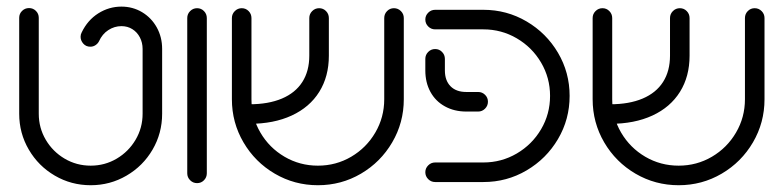

<svg xmlns="http://www.w3.org/2000/svg" viewBox="-20 -548 2359 578"><path d="M37.8 -205.6V-494.4Q37.8 -506.7 46.5 -515.2Q55.2 -523.7 67.4 -523.7Q79.6 -523.7 88.1 -515.2Q96.7 -506.7 96.7 -494.4V-205.6Q96.7 -163 117.8 -127.2Q138.9 -91.5 174.6 -70.4Q210.4 -49.3 253 -49.3Q295.6 -49.3 331.3 -70.4Q367 -91.5 388.1 -127.2Q409.3 -163 409.3 -205.6V-400.7Q409.3 -419.6 401.1 -435.4Q393 -451.1 378.5 -460.2Q364.1 -469.3 345.6 -469.3Q324.4 -469.3 306.1 -457.4Q287.8 -445.6 277.8 -423.3Q274.1 -416.3 267.2 -411.9Q260.4 -407.4 251.9 -407.4Q238.9 -407.4 230.7 -416.7Q222.6 -425.9 222.6 -437.4Q222.6 -444.4 225.9 -450.4Q243.7 -487.4 275.9 -507.8Q308.1 -528.1 345.6 -528.1Q379.6 -528.1 407.8 -511.3Q435.9 -494.4 452 -465.4Q468.1 -436.3 468.1 -400.7V-205.6Q468.1 -147 439.3 -97.6Q410.4 -48.1 360.9 -19.3Q311.5 9.6 253 9.6Q194.4 9.6 145 -19.3Q95.6 -48.1 66.7 -97.6Q37.8 -147 37.8 -205.6Z M543.7 -26.3V-493.7Q543.7 -505.9 552.4 -514.6Q561.1 -523.3 573.3 -523.3Q585.6 -523.3 594.1 -514.6Q602.6 -505.9 602.6 -493.7V-26.3Q602.6 -14.1 594.1 -5.4Q585.6 3.3 573.3 3.3Q561.1 3.3 552.4 -5.4Q543.7 -14.1 543.7 -26.3Z M678.1 -249.3V-493.7Q678.1 -505.9 686.9 -514.6Q695.6 -523.3 707.8 -523.3Q720 -523.3 728.5 -514.6Q737 -505.9 737 -493.7V-249.3Q737 -194.8 763.9 -148.9Q790.7 -103 836.7 -76.1Q882.6 -49.3 937 -49.3Q991.5 -49.3 1037.2 -76.1Q1083 -103 1109.8 -148.9Q1136.7 -194.8 1136.7 -249.3V-493.7Q1136.7 -505.9 1145.2 -514.6Q1153.7 -523.3 1165.9 -523.3Q1178.1 -523.3 1186.9 -514.6Q1195.6 -505.9 1195.6 -493.7V-249.3Q1195.6 -178.9 1160.7 -119.4Q1125.9 -60 1066.7 -25.2Q1007.4 9.6 937 9.6Q866.7 9.6 807.2 -25.2Q747.8 -60 713 -119.4Q678.1 -178.9 678.1 -249.3ZM911.1 -380.4V-493.7Q911.1 -505.9 919.8 -514.6Q928.5 -523.3 940.7 -523.3Q953 -523.3 961.5 -514.6Q970 -505.9 970 -493.7V-380.4Q970 -317.8 941.1 -271.5Q912.2 -225.2 858.1 -200.2Q804.1 -175.2 730.7 -175.2V-234.1Q788.1 -234.1 828.7 -251.3Q869.3 -268.5 890.2 -301.3Q911.1 -334.1 911.1 -380.4Z M1260.4 -29.6Q1260.4 -41.5 1269.1 -50.2Q1277.8 -58.9 1290 -58.9H1435.2Q1489.6 -58.9 1535.7 -85.9Q1581.9 -113 1608.9 -158.9Q1635.9 -204.8 1635.9 -259.3Q1635.9 -313.7 1608.9 -359.6Q1581.9 -405.6 1535.7 -432.6Q1489.6 -459.6 1435.2 -459.6H1290Q1277.8 -459.6 1269.1 -468.3Q1260.4 -477 1260.4 -489.3Q1260.4 -501.1 1269.1 -509.8Q1277.8 -518.5 1290 -518.5H1435.2Q1505.6 -518.5 1565.2 -483.5Q1624.8 -448.5 1659.8 -389.1Q1694.8 -329.6 1694.8 -259.3Q1694.8 -188.9 1659.8 -129.4Q1624.8 -70 1565.2 -35Q1505.6 0 1435.2 0H1290Q1277.8 0 1269.1 -8.7Q1260.4 -17.4 1260.4 -29.6ZM1260.4 -335.9V-370.7Q1260.4 -383 1269.1 -391.7Q1277.8 -400.4 1290 -400.4Q1302.2 -400.4 1310.7 -391.7Q1319.3 -383 1319.3 -370.7V-335.9Q1319.3 -305.6 1336.3 -288.3Q1353.3 -271.1 1383.7 -271.1H1419.6Q1431.5 -271.1 1440.2 -262.6Q1448.9 -254.1 1448.9 -241.9Q1448.9 -229.6 1440.2 -220.9Q1431.5 -212.2 1419.6 -212.2H1383.7Q1347.4 -212.2 1319.3 -227.8Q1291.1 -243.3 1275.7 -271.5Q1260.4 -299.6 1260.4 -335.9Z M1764.1 -249.3V-493.7Q1764.1 -505.9 1772.8 -514.6Q1781.5 -523.3 1793.7 -523.3Q1805.9 -523.3 1814.4 -514.6Q1823 -505.9 1823 -493.7V-249.3Q1823 -194.8 1849.8 -148.9Q1876.7 -103 1922.6 -76.1Q1968.5 -49.3 2023 -49.3Q2077.4 -49.3 2123.1 -76.1Q2168.9 -103 2195.7 -148.9Q2222.6 -194.8 2222.6 -249.3V-493.7Q2222.6 -505.9 2231.1 -514.6Q2239.6 -523.3 2251.9 -523.3Q2264.1 -523.3 2272.8 -514.6Q2281.5 -505.9 2281.5 -493.7V-249.3Q2281.5 -178.9 2246.7 -119.4Q2211.9 -60 2152.6 -25.2Q2093.3 9.6 2023 9.6Q1952.6 9.6 1893.1 -25.2Q1833.7 -60 1798.9 -119.4Q1764.1 -178.9 1764.1 -249.3ZM1997 -380.4V-493.7Q1997 -505.9 2005.7 -514.6Q2014.4 -523.3 2026.7 -523.3Q2038.9 -523.3 2047.4 -514.6Q2055.9 -505.9 2055.9 -493.7V-380.4Q2055.9 -317.8 2027 -271.5Q1998.1 -225.2 1944.1 -200.2Q1890 -175.2 1816.7 -175.2V-234.1Q1874.1 -234.1 1914.6 -251.3Q1955.2 -268.5 1976.1 -301.3Q1997 -334.1 1997 -380.4Z"/></svg>

Font: 26F Galaxy Hebrew Medium
Style: Regular
Weight: 500
Designer: C₂₉H₂₅N₃O₅
Version: Version 1.000